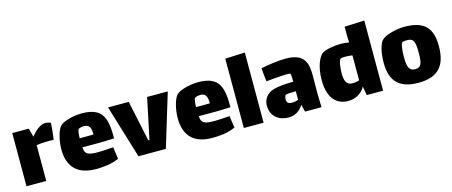

<svg xmlns="http://www.w3.org/2000/svg" viewBox="-42 -1099 3781 1605"><g transform="rotate(-15 1849.0 -297.0)"><path d="M326 -470C290 -470 243 -435 205 -386H204L184 -460H41V0H212V-310C261 -317 325 -318 361 -316C366 -343 375 -430 375 -460C366 -465 344 -470 326 -470Z M699 -120C619 -120 578 -126 577 -193H719C738 -193 801 -194 852 -197C852 -364 832 -469 644 -469C571 -469 481 -445 453 -415C427 -387 402 -303 402 -221C402 -62 490 12 640 12C695 12 774 7 840 -24L825 -127C765 -123 729 -120 699 -120ZM587 -350C601 -358 620 -362 640 -361C680 -359 694 -333 694 -273C673 -272 648 -272 626 -272H574C575 -305 579 -345 587 -350Z M1134 -107H1124L1049 -460H870L1010 0H1247L1387 -460H1208Z M1706 -120C1626 -120 1585 -126 1584 -193H1726C1745 -193 1808 -194 1859 -197C1859 -364 1839 -469 1651 -469C1578 -469 1488 -445 1460 -415C1434 -387 1409 -303 1409 -221C1409 -62 1497 12 1647 12C1702 12 1781 7 1847 -24L1832 -127C1772 -123 1736 -120 1706 -120ZM1594 -350C1608 -358 1627 -362 1647 -361C1687 -359 1701 -333 1701 -273C1680 -272 1655 -272 1633 -272H1581C1582 -305 1586 -345 1594 -350Z M1922 0H2093V-607L1922 -600Z M2594 0 2591 -118 2592 -265C2593 -376 2578 -470 2409 -470C2344 -470 2260 -458 2194 -444C2196 -412 2200 -368 2206 -328C2254 -333 2297 -337 2336 -339C2365 -341 2407 -343 2415 -337C2421 -333 2421 -291 2421 -267C2352 -266 2293 -262 2248 -249C2190 -232 2156 -186 2156 -131C2156 -37 2223 12 2308 12C2362 12 2405 -13 2436 -63L2452 0ZM2366 -100C2338 -100 2321 -109 2321 -142C2321 -153 2324 -169 2331 -176C2337 -182 2379 -184 2413 -184H2421V-110C2401 -103 2382 -100 2366 -100Z M2955 -600V-516C2955 -497 2957 -479 2958 -463C2936 -467 2910 -470 2884 -470C2835 -470 2745 -456 2721 -435C2692 -409 2654 -341 2654 -216C2654 -60 2726 8 2825 8C2892 8 2946 -27 2972 -77L2986 0H3127V-607ZM2900 -126C2865 -126 2830 -136 2830 -227C2830 -276 2838 -340 2854 -351C2866 -359 2914 -357 2956 -352V-135C2940 -130 2921 -126 2900 -126Z M3431 13C3597 13 3674 -66 3674 -239C3674 -397 3609 -470 3435 -470C3368 -470 3267 -446 3235 -410C3213 -385 3192 -316 3192 -222C3192 -57 3274 13 3431 13ZM3434 -104C3381 -104 3368 -140 3368 -228C3368 -276 3374 -339 3386 -349C3391 -355 3420 -356 3432 -356C3488 -356 3497 -321 3497 -229C3497 -142 3488 -104 3434 -104Z"/></g></svg>

Font: FilmFarsi_V5 Display
Style: Regular
Weight: 400
Designer: Borna Izadpanah
Foundry: Borna Izadpanah
Version: Version 1.000;PS 001.000;hotconv 1.0.88;makeotf.lib2.5.64775